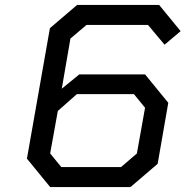

<svg xmlns="http://www.w3.org/2000/svg" viewBox="-20 -757 751 777"><path d="M183 0 89 -115 182 -643 292 -737H624L711 -631L646 -576L579 -656H330L265 -601L230 -398L301 -456H567L661 -341L618 -94L508 0ZM228 -81H470L534 -136L567 -321L522 -376H291L214 -308L183 -136Z"/></svg>

Font: Tomorrow
Style: Italic
Weight: 400
Italic angle: -10°
Designer: Tony de Marco, Monica Rizzolli
Foundry: Just in Type
Version: Version 2.002